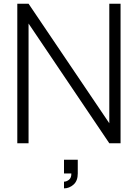

<svg xmlns="http://www.w3.org/2000/svg" viewBox="-20 -770 741 1032"><path d="M567.5 -107.5V-750H628V0H567.5L133.5 -643.5V0H73V-750H133.5ZM324 242.5V206.5Q337.5 206.5 351 196Q364 185.5 363.5 162.5H324V88.5H398V162.5Q398 202 375.5 222Q352.5 242.5 324 242.5Z"/></svg>

Font: Russisch Sans Light
Style: Regular
Weight: 300
Designer: Michael Sharanda (font) & Cristiano Sobral (main changes)
Foundry: Michael Sharanda
Version: Version 2.00;September 8, 2020;FontCreator 13.0.0.2681 64-bi